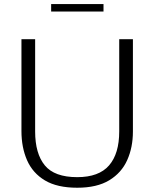

<svg xmlns="http://www.w3.org/2000/svg" viewBox="-20 -901 750 931"><path d="M354.5 9.3Q257.3 9.3 198 -26.1Q138.7 -61.5 111.3 -123.8Q84 -186 84 -265.1V-710.9H150.4V-263.7Q150.4 -156.2 197.3 -99.1Q244.1 -42 354.5 -42Q459.5 -42 508.8 -98.9Q558.1 -155.8 558.1 -263.7V-710.9H624.5V-263.2Q624.5 -186.5 596.9 -124.8Q569.3 -63 509.8 -26.9Q450.2 9.3 354.5 9.3ZM228 -845.2V-881.3H481.9V-845.2Z"/></svg>

Font: Comme ExtraLight
Style: Regular
Weight: 250
Version: Version 1.000;gftools[0.9.27]